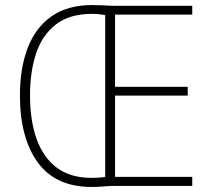

<svg xmlns="http://www.w3.org/2000/svg" viewBox="-20 -737 838 761"><path d="M346 -717Q369 -717 385.5 -716Q402 -715 423 -714H742V-679H436V-393H724V-358H436V-36H742V0H418Q401 1 383 2.5Q365 4 343 4Q200 4 129.5 -93.5Q59 -191 59 -359Q59 -467 90 -547.5Q121 -628 184.5 -672.5Q248 -717 346 -717ZM344 -682Q256 -682 202 -640.5Q148 -599 123.5 -526.5Q99 -454 99 -359Q99 -260 125 -186.5Q151 -113 205 -72.5Q259 -32 343 -32Q377 -32 397 -36V-677Q388 -679 374.5 -680.5Q361 -682 344 -682Z"/></svg>

Font: Noto Sans Arabic UI SmCn XLt
Style: Regular
Weight: 200
Width: 4
Designer: Monotype Design Team, Nadine Chahine and Nizar Qandah
Foundry: Monotype Imaging Inc.
Version: Version 2.010; ttfautohint (v1.8.4.7-5d5b)